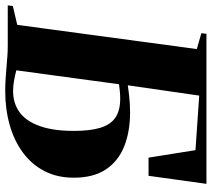

<svg xmlns="http://www.w3.org/2000/svg" viewBox="-73 -726 792 718"><g transform="rotate(90 323.0 -367.0)"><path d="M303.5 9.5Q281 9.5 259 8Q237 6.5 216 4.8Q195 3 175 1.5Q155 0 136 0H-16L-13.5 -19L57 -35.5L147.5 -707L88 -724L90.5 -743H651.5L621.5 -526.5H553.5L525.5 -702L321.5 -716L283 -449Q301 -451.5 318 -453.5Q335 -455.5 351.5 -456.5Q368 -457.5 383 -457.5Q456 -457.5 511.2 -435.5Q566.5 -413.5 597.5 -367Q628.5 -320.5 628.5 -247Q628.5 -185 603.8 -137.2Q579 -89.5 534.8 -56.8Q490.5 -24 431.2 -7.2Q372 9.5 303.5 9.5ZM304.5 -20Q350.5 -20 383.8 -44.2Q417 -68.5 435.2 -119Q453.5 -169.5 453.5 -247.5Q453.5 -307.5 442 -345.8Q430.5 -384 404.2 -402.2Q378 -420.5 333.5 -420.5Q316 -420.5 302 -418.8Q288 -417 279 -416L227 -32Q246 -27 265.8 -23.5Q285.5 -20 304.5 -20Z"/></g></svg>

Font: Merriweather 144pt ExtraBold
Style: Italic
Weight: 800
Italic angle: -7.8°
Version: Version 2.101